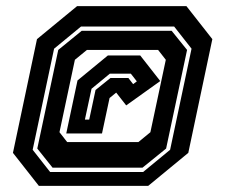

<svg xmlns="http://www.w3.org/2000/svg" viewBox="-20 -734 731 623"><path d="M106 -131 22 -238 100 -607 230 -714H585L669 -607L591 -238L461 -131ZM142.5 -176H444.5L532 -248L601.5 -576L545 -648H243L155.5 -576L86 -248ZM150.5 -190 101 -252 169 -572 245 -634H537L587 -572L519 -252L442.5 -190ZM198 -273H429L468 -305L518 -540L493 -572H262L223 -540L173 -305ZM195 -301 231.5 -473 330 -554H435L500 -471L389.5 -392L353.5 -438H362.5L335.5 -416L311 -301ZM255.5 -346H269.5L290 -442L338.5 -481H396.5L412 -461L424 -470L404.5 -495H336.5L277 -446Z"/></svg>

Font: Tourney
Style: Bold Italic
Weight: 700
Italic angle: -12°
Version: Version 1.015